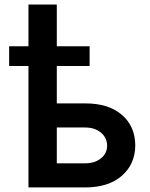

<svg xmlns="http://www.w3.org/2000/svg" viewBox="-20 -820 655 840"><path d="M372.1 -617.7V-531.2H228.5V-367.7H352.5Q455.1 -367.7 513.2 -317.6Q571.3 -267.6 571.8 -184.1Q571.3 -101.6 512.9 -50.8Q454.6 0 352.5 0H104.5V-531.2H20V-617.7H104.5V-800.3H228.5V-617.7ZM228.5 -262.2V-105.5H352.5Q394.5 -105.5 421.4 -127Q448.2 -148.4 448.7 -182.1Q448.2 -217.8 421.4 -240Q394.5 -262.2 352.5 -262.2Z"/></svg>

Font: Interop SemBd
Style: Regular
Weight: 600
Designer: Rasmus Andersson, Google, Jang Haemin
Foundry: jhaemin
Version: Version 1.007